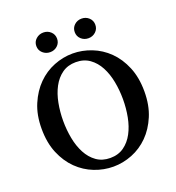

<svg xmlns="http://www.w3.org/2000/svg" viewBox="-152 -969 1012 1104"><g transform="rotate(-20 354.0 -416.5)"><path d="M171 -331Q171 -276 181 -223.5Q191 -171 213 -129.5Q235 -88 270 -63Q305 -38 354 -38Q403 -38 438 -63Q473 -88 495 -129.5Q517 -171 527 -223.5Q537 -276 537 -331Q537 -386 527 -438.5Q517 -491 495 -532.5Q473 -574 438 -599Q403 -624 354 -624Q305 -624 270 -599Q235 -574 213 -532.5Q191 -491 181 -438.5Q171 -386 171 -331ZM354 -677Q412 -677 468.5 -655Q525 -633 569.5 -589.5Q614 -546 641 -481Q668 -416 668 -331Q668 -247 641 -182.5Q614 -118 570 -74Q526 -30 469.5 -7.5Q413 15 354 15Q295 15 238.5 -7Q182 -29 137.5 -72.5Q93 -116 66 -180.5Q39 -245 39 -331Q39 -415 66.5 -479.5Q94 -544 138 -588Q182 -632 238.5 -654.5Q295 -677 354 -677ZM237 -728Q211 -728 192 -745Q173 -762 173 -788Q173 -814 192 -831Q211 -848 237 -848Q263 -848 281.5 -831Q300 -814 300 -788Q300 -762 281.5 -745Q263 -728 237 -728ZM471 -728Q445 -728 426.5 -745Q408 -762 408 -788Q408 -814 426.5 -831Q445 -848 471 -848Q497 -848 515.5 -831Q534 -814 534 -788Q534 -762 515.5 -745Q497 -728 471 -728Z"/></g></svg>

Font: Source Serif Pro Semibold
Style: Regular
Weight: 600
Designer: Frank Grießhammer
Foundry: Adobe Systems Incorporated
Version: Version 1.014;PS Version 1.0;hotconv 1.0.73;makeotf.lib2.5.5